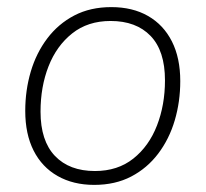

<svg xmlns="http://www.w3.org/2000/svg" viewBox="-20 -512 578 540"><path d="M245 8Q186 8 142 -17Q98 -42 74.5 -88.5Q51 -135 51 -200Q51 -258 66.5 -310.5Q82 -363 113 -404Q144 -445 189 -468.5Q234 -492 293 -492Q353 -492 396.5 -467Q440 -442 463.5 -395.5Q487 -349 487 -284Q487 -226 471.5 -173.5Q456 -121 425 -80Q394 -39 349 -15.5Q304 8 245 8ZM247 -31Q311 -31 355 -66Q399 -101 421.5 -159Q444 -217 444 -286Q444 -369 403.5 -411Q363 -453 291 -453Q227 -453 183 -418Q139 -383 116.5 -325.5Q94 -268 94 -198Q94 -116 134.5 -73.5Q175 -31 247 -31Z"/></svg>

Font: Nunito ExtraLight
Style: Italic
Weight: 200
Italic angle: -9°
Designer: Vernon Adams
Foundry: Vernon Adams
Version: Version 3.602